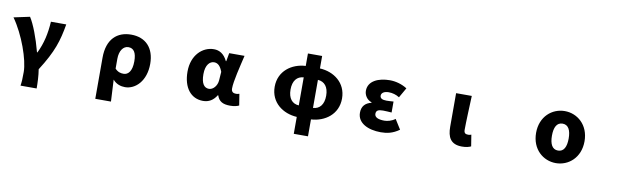

<svg xmlns="http://www.w3.org/2000/svg" viewBox="-53 -1304 7103 2170"><g transform="rotate(10 3498.5 -219.0)"><path d="M209 242H394C394 178 391 96 379 24C526 -206 565 -336 598 -529H422C414 -394 388 -275 332 -161H327C285 -321 228 -469 180 -543L-3 -504C121 -330 218 -55 218 84C218 164 216 195 209 242Z M1067 -230V242H1247C1243 160 1239 78 1234 -8C1273 39 1327 54 1374 54C1494 54 1610 -58 1610 -254C1610 -437 1508 -543 1342 -543C1184 -543 1067 -447 1067 -230ZM1234 -134V-247C1234 -338 1276 -398 1335 -398C1397 -398 1428 -351 1428 -251C1428 -137 1384 -92 1332 -92C1299 -92 1267 -99 1234 -134Z M2269 54C2335 54 2386 24 2424 -38H2429C2451 30 2499 54 2580 54C2627 54 2661 45 2682 34L2661 -97C2648 -92 2635 -90 2624 -90C2592 -90 2569 -102 2569 -142C2569 -225 2614 -400 2644 -529H2468L2451 -434H2446C2409 -511 2355 -543 2292 -543C2160 -543 2040 -431 2040 -243C2040 -58 2130 54 2269 54ZM2222 -245C2222 -354 2271 -398 2319 -398C2365 -398 2394 -364 2416 -305L2409 -208C2405 -143 2359 -92 2312 -92C2257 -92 2222 -137 2222 -245Z M3345 48V242H3508V48C3667 39 3813 -63 3813 -245C3813 -426 3668 -529 3508 -537V-680H3345V-537C3186 -529 3040 -426 3040 -245C3040 -63 3186 39 3345 48ZM3222 -245C3222 -346 3269 -401 3345 -406V-84C3269 -88 3222 -143 3222 -245ZM3508 -84V-406C3584 -401 3631 -346 3631 -245C3631 -143 3583 -88 3508 -84Z M4309 54C4380 54 4446 41 4520 -12L4450 -124C4408 -92 4359 -82 4327 -82C4253 -82 4214 -103 4214 -141C4214 -179 4238 -192 4293 -192C4324 -192 4359 -189 4392 -187V-313C4366 -311 4335 -309 4311 -309C4263 -309 4237 -323 4237 -354C4237 -386 4270 -407 4321 -407C4363 -407 4407 -395 4444 -371L4509 -485C4452 -522 4379 -543 4311 -543C4181 -543 4063 -493 4063 -379C4063 -334 4091 -280 4149 -261V-256C4081 -239 4040 -199 4040 -123C4040 -5 4162 54 4309 54Z M5241 54C5291 54 5319 45 5344 34L5323 -97C5312 -92 5297 -90 5288 -90C5255 -90 5239 -101 5239 -139C5239 -229 5247 -399 5252 -529H5072V-145C5072 -26 5109 54 5241 54Z M6318 54C6463 54 6596 -56 6596 -245C6596 -433 6463 -543 6318 -543C6173 -543 6040 -433 6040 -245C6040 -56 6173 54 6318 54ZM6222 -245C6222 -339 6251 -399 6318 -399C6385 -399 6414 -339 6414 -245C6414 -150 6385 -90 6318 -90C6251 -90 6222 -150 6222 -245Z"/></g></svg>

Font: コーポレート・ロゴ ver3 Bold
Style: Regular
Weight: 700
Designer: [KANA_main] LOGOTYPE.JP [Source Han Sans] Ryoko NISHIZUKA 西塚涼子 (kana, bopomofo & ideographs); Paul D. Hunt (Latin, Greek
Version: Version 12.001;FEAKit 1.0